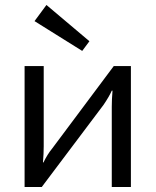

<svg xmlns="http://www.w3.org/2000/svg" viewBox="-20 -753 627 773"><path d="M340 -587 311 -548 119 -668 167 -733ZM507 0H430V-323Q430 -352 433 -388H430Q420 -365 397 -331L148 0H79V-487H156V-164Q156 -135 153 -99H155Q171 -132 190 -155L438 -487H507Z"/></svg>

Font: Exo 2
Style: Regular
Weight: 400
Designer: Natanael Gama
Version: Version 1.001;PS 001.001;hotconv 1.0.70;makeotf.lib2.5.58329